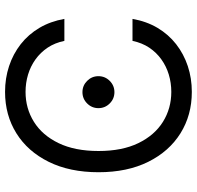

<svg xmlns="http://www.w3.org/2000/svg" viewBox="-30 -748 787 768"><g transform="rotate(-90 364.0 -363.5)"><path d="M380.9 9.8Q288.1 9.8 215.3 -35.6Q142.6 -81.1 101.1 -164.8Q59.6 -248.5 59.6 -363.3Q59.6 -478.5 101.1 -562.5Q142.6 -646.5 215.3 -691.9Q288.1 -737.3 380.9 -737.3Q435.5 -737.3 484.1 -721.2Q532.7 -705.1 571.8 -674.6Q610.8 -644 637 -599.9Q663.1 -555.7 672.9 -500H585Q577.1 -538.1 557.9 -566.9Q538.6 -595.7 511 -615.5Q483.4 -635.3 450.2 -645.3Q417 -655.3 380.9 -655.3Q314.9 -655.3 261.2 -621.8Q207.5 -588.4 176 -523.2Q144.5 -458 144.5 -363.3Q144.5 -269 176 -204.1Q207.5 -139.2 261.2 -105.7Q314.9 -72.3 380.9 -72.3Q417 -72.3 450.2 -82.3Q483.4 -92.3 511 -112.1Q538.6 -131.8 557.9 -160.6Q577.1 -189.5 585 -227.5H672.9Q663.1 -171.4 637 -127.4Q610.8 -83.5 571.8 -53Q532.7 -22.5 484.1 -6.3Q435.5 9.8 380.9 9.8ZM379.9 -299.8Q353.5 -299.8 334.7 -318.6Q315.9 -337.4 315.9 -363.8Q315.9 -390.1 334.7 -408.9Q353.5 -427.7 379.9 -427.7Q406.2 -427.7 425 -408.9Q443.8 -390.1 443.8 -363.8Q443.8 -337.4 425 -318.6Q406.2 -299.8 379.9 -299.8Z"/></g></svg>

Font: GitLab Sans
Style: Regular
Weight: 400
Designer: Rasmus Andersson
Foundry: Modifications by GitLab B.V., manufactured by rsms
Version: Version 4.000;git-c8fb6b7